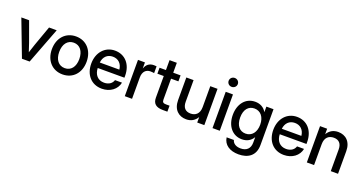

<svg xmlns="http://www.w3.org/2000/svg" viewBox="-43 -1542 4843 2563"><g transform="rotate(20 2378.0 -260.0)"><path d="M11.7 -515.6 208 0H317.4L514.2 -515.6H405.3L304.2 -232.9C290.5 -192.9 277.3 -152.3 264.6 -112.3C252 -152.3 238.8 -192.9 224.6 -232.9L122.1 -515.6Z M786.6 11.7C934.1 11.7 1033.2 -98.1 1033.2 -256.8C1033.2 -416.5 934.1 -527.3 786.6 -527.3C639.2 -527.3 539.6 -416.5 539.6 -256.8C539.6 -98.1 639.2 11.7 786.6 11.7ZM786.6 -77.1C698.2 -77.1 644 -147 644 -256.8C644 -367.7 698.7 -438.5 786.6 -438.5C874.5 -438.5 929.2 -367.7 929.2 -256.8C929.2 -147.5 875 -77.1 786.6 -77.1Z M1344.7 11.7C1461.4 11.7 1553.2 -57.1 1572.3 -156.7H1473.1C1458.5 -107.9 1413.6 -74.2 1346.2 -74.2C1255.9 -74.2 1204.1 -137.2 1200.7 -230H1580.1V-257.8C1580.1 -417 1485.4 -527.3 1339.4 -527.3C1198.7 -527.3 1099.1 -414.1 1099.1 -256.8C1099.1 -101.1 1191.9 11.7 1344.7 11.7ZM1479.5 -308.1H1201.7C1210.4 -390.1 1262.7 -441.4 1340.3 -441.4C1418.5 -441.4 1471.2 -390.1 1479.5 -308.1Z M1668.9 -515.6V0H1772V-304.7C1772 -388.7 1819.3 -428.2 1877.4 -428.2C1901.4 -428.2 1923.8 -424.8 1931.6 -423.3V-519.5C1923.3 -520.5 1909.7 -522 1894 -522C1828.6 -522 1788.6 -488.3 1769.5 -432.1H1767.6V-515.6Z M2273.9 -430.7V-515.6H2169.4V-656.2H2065.9V-515.6H1975.1V-430.7H2065.9V-123C2065.9 -40 2112.3 0 2209 0H2273.9V-85H2223.6C2182.6 -85 2169.4 -98.1 2169.4 -136.2V-430.7Z M2542 10.3C2610.4 10.3 2662.6 -19 2697.8 -77.6V0H2798.8V-515.6H2695.8V-218.8C2695.8 -123 2641.6 -82 2571.8 -82C2500 -82 2458.5 -124.5 2458.5 -207V-515.6H2355.5V-194.3C2355.5 -59.6 2436 10.3 2542 10.3Z M2915 -515.6V0H3018.1V-515.6ZM2966.3 -604.5C3002.9 -604.5 3031.7 -632.3 3031.7 -667.5C3031.7 -703.1 3002.9 -731 2966.3 -731C2929.7 -731 2901.4 -703.1 2901.4 -667.5C2901.4 -632.3 2929.7 -604.5 2966.3 -604.5Z M3359.4 210.9C3489.3 210.9 3594.2 149.4 3594.2 -6.8V-515.6H3492.7V-437H3492.2C3457.5 -498.5 3398.9 -525.9 3332 -525.9C3198.7 -525.9 3108.9 -417 3108.9 -259.3C3108.9 -102.1 3198.2 6.8 3332.5 6.8C3400.4 6.8 3456.1 -21 3491.7 -81.1H3492.2V-2.9C3492.2 80.6 3442.4 127 3359.4 127C3296.9 127 3250.5 101.1 3237.3 51.3H3134.3C3147.9 152.3 3232.9 210.9 3359.4 210.9ZM3353.5 -81.5C3270.5 -81.5 3213.4 -144 3213.4 -259.8C3213.4 -375.5 3270.5 -438 3353.5 -438C3441.4 -438 3498 -367.7 3498 -259.8C3498 -151.9 3441.4 -81.5 3353.5 -81.5Z M3930.7 11.7C4047.4 11.7 4139.2 -57.1 4158.2 -156.7H4059.1C4044.4 -107.9 3999.5 -74.2 3932.1 -74.2C3841.8 -74.2 3790 -137.2 3786.6 -230H4166V-257.8C4166 -417 4071.3 -527.3 3925.3 -527.3C3784.7 -527.3 3685.1 -414.1 3685.1 -256.8C3685.1 -101.1 3777.8 11.7 3930.7 11.7ZM4065.4 -308.1H3787.6C3796.4 -390.1 3848.6 -441.4 3926.3 -441.4C4004.4 -441.4 4057.1 -390.1 4065.4 -308.1Z M4357.9 0V-296.9C4357.9 -392.6 4412.1 -433.6 4482.4 -433.6C4553.7 -433.6 4595.2 -391.1 4595.2 -308.6V0H4698.2V-321.3C4698.2 -456.1 4617.7 -525.9 4511.7 -525.9C4443.8 -525.9 4391.1 -496.6 4356 -438V-515.6H4254.9V0Z"/></g></svg>

Font: Inteeer Medium
Style: Regular
Weight: 500
Designer: Rasmus Andersson
Foundry: rsms
Version: Version 4.001;Glyphs 3.4 (3402)